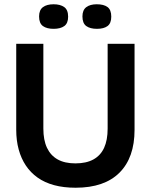

<svg xmlns="http://www.w3.org/2000/svg" viewBox="-20 -865 707 899"><path d="M334 14Q278 14 233.5 2Q189 -10 156 -33.5Q123 -57 101 -90Q79 -123 67.5 -165Q56 -207 56 -257V-660H183V-263Q183 -209 200 -173Q217 -137 250 -118.5Q283 -100 333 -100Q384 -100 417.5 -118.5Q451 -137 467.5 -173Q484 -209 484 -263V-660H610V-257Q610 -127 539.5 -56.5Q469 14 334 14ZM434 -730Q402 -730 384 -743Q366 -756 366 -788Q366 -818 384 -831.5Q402 -845 433 -845Q466 -845 483.5 -832Q501 -819 501 -787Q501 -756 483.5 -743Q466 -730 434 -730ZM231 -730Q199 -730 181 -743Q163 -756 163 -788Q163 -818 181 -831.5Q199 -845 231 -845Q262 -845 280.5 -832Q299 -819 299 -787Q299 -756 281 -743Q263 -730 231 -730Z"/></svg>

Font: Bricolage Grotesque 60pt SemiBold
Style: Regular
Weight: 600
Version: Version 1.001;gftools[0.9.33.dev8+g029e19f]